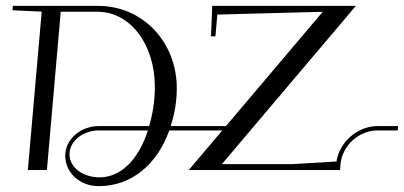

<svg xmlns="http://www.w3.org/2000/svg" viewBox="-20 -580 1378 655"><path d="M484.5 -135C452.6 -35.9 392.6 25 319.8 25C261.7 25 217.1 -9.7 217.1 -53.5C217.1 -99.9 264.5 -135 316.8 -135ZM75 0H140L187.2 -540H312.2C425.1 -540 508.3 -427.8 508.3 -283.5C508.3 -234.1 500.1 -188.9 489.1 -150H318.1C256.5 -150 202.6 -106.6 202.6 -48.8C202.6 9.3 252.1 55 317.2 55C427.4 55 515.6 -17.7 557.5 -135H738.3L624 0H1140L1141.8 -20C1147.3 -83.5 1204.3 -135 1267.8 -135H1336.8L1338.1 -150H1269.1C1200.4 -150 1138.5 -96.6 1127.9 -29.1L976.8 -20H736.8L1145.3 -502.3L1194 -560H704L699.9 -456H714.9L721.4 -530.3L1081 -539.8L751 -150H562.5C574.5 -188.2 583.1 -230.5 583.1 -278.7C583.1 -436.4 467.6 -560 314 -560H24L22.7 -545L122.3 -540.3Z"/></svg>

Font: Galberik
Style: Regular
Weight: 400
Designer: Gluk
Foundry: Gluk
Version: Version 0.50